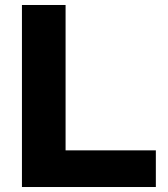

<svg xmlns="http://www.w3.org/2000/svg" viewBox="-20 -750 674 770"><path d="M68 0V-730H243V-147H605V0Z"/></svg>

Font: M PLUS 1 Thin ExtraBold
Style: Regular
Weight: 800
Version: Version 1.001